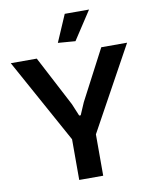

<svg xmlns="http://www.w3.org/2000/svg" viewBox="-105 -1045 893 1120"><g transform="rotate(-10 341.5 -484.5)"><path d="M272 -241 -3 -740H151L307 -442L337 -370H346L377 -442L533 -740H686L414 -245V0H272ZM288 -809 357 -969H501L391 -801Z"/></g></svg>

Font: Encode Sans Normal
Style: SemiBold
Weight: 600
Designer: Pablo Impallari, Andres Torresi
Foundry: Pablo Impallari, Andres Torresi
Version: Version 1.000; ttfautohint (v1.00) -l 8 -r 50 -G 200 -x 14 -